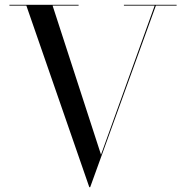

<svg xmlns="http://www.w3.org/2000/svg" viewBox="-20 -770 780 805"><path d="M403.5 -121.5 200.5 -746.5H309.5V-750H19.5V-746.5H90.5L354.5 15H358L633.5 -746.5H720.5V-750H499.5V-746.5H628.5Z"/></svg>

Font: Bodoni* 48pt
Style: Regular
Weight: 400
Version: Version 2.3